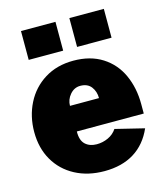

<svg xmlns="http://www.w3.org/2000/svg" viewBox="-112 -826 785 920"><g transform="rotate(-15 280.0 -366.0)"><path d="M290 -124Q320 -124 347 -136.5Q374 -149 390 -173L533 -138Q501 -65 440.5 -27.5Q380 10 293 10Q211 10 148 -23.5Q85 -57 50 -117.5Q15 -178 15 -258Q15 -335 47.5 -399.5Q80 -464 141 -502Q202 -540 284 -540Q368 -540 427 -502.5Q486 -465 515.5 -400Q545 -335 545 -255V-208H213Q212 -164 233.5 -144Q255 -124 290 -124ZM357 -335Q357 -368 339 -391.5Q321 -415 285 -415Q255 -415 234 -390.5Q213 -366 213 -335ZM250 -599H79V-742H250ZM490 -599H319V-742H490Z"/></g></svg>

Font: Morrison Black
Style: Regular
Weight: 900
Designer: Pablo Impallari, Rodrigo Fuenzalida (Modified by Dan O. Williams)
Version: Version 0.03;June 6, 2019;FontCreator 11.5.0.2425 64-bit; tt